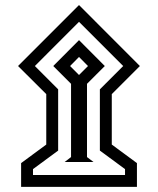

<svg xmlns="http://www.w3.org/2000/svg" viewBox="-20 -668 628 764"><path d="M164.1 -293.5V-92.8L64 -19V75.7H524.9V-19L424.8 -92.8V-293.5L536.6 -405.3L294.4 -647.9L51.8 -405.3ZM294.4 -581.1 470.2 -405.3 377.4 -312.5V-68.8L477.5 4.9V28.3H111.3V4.9L211.4 -68.8V-312.5L118.7 -405.3ZM352.1 -23.4 326.2 -43V-334.5L397 -405.3L294.4 -508.3L191.9 -405.3L262.7 -334.5V-43L237.3 -23.4ZM294.4 -441.4 330.1 -405.3 294.4 -369.6 258.8 -405.3Z"/></svg>

Font: Vazirmatn SemiBold
Style: Regular
Weight: 600
Designer: Saber Rastikerdar
Foundry: Saber Rastikerdar
Version: Version 33.003